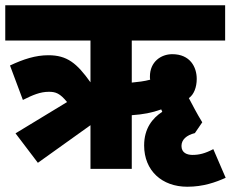

<svg xmlns="http://www.w3.org/2000/svg" viewBox="-20 -642 878 730"><path d="M124 -23 324 -166V0H481V-204C524 -207 557 -213 593 -226C594 -223 596 -220 597 -217C560 -193 528 -154 528 -89C528 7 596 68 692 68C753 68 800 51 838 34L791 -75C759 -58 736 -53 712 -53C691 -53 670 -61 670 -87C670 -111 689 -128 721 -136L749 -177C728 -211 713 -241 698 -269C717 -282 728 -310 728 -342C728 -387 703 -436 635 -436C592 -436 550 -407 550 -351C550 -347 550 -343 551 -339C529 -333 503 -330 481 -328V-488H836V-622H0V-488H324V-329C272 -402 235 -432 164 -432C115 -432 69 -417 18 -393L67 -262C105 -281 133 -293 166 -293C192 -293 208 -287 235 -254L39 -135Z"/></svg>

Font: Noto Sans Condensed Black
Style: Italic
Weight: 900
Width: 3
Italic angle: -12°
Designer: Monotype Design Team
Foundry: Monotype Imaging Inc.
Version: Version 2.013